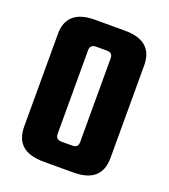

<svg xmlns="http://www.w3.org/2000/svg" viewBox="-120 -723 710 809"><g transform="rotate(20 234.5 -318.0)"><path d="M168 -636H302Q428 -636 428 -526V-111Q428 0 302 0H168Q41 0 41 -111V-526Q41 -636 168 -636ZM285 -130V-506Q285 -531 259 -531H211Q184 -531 184 -506V-130Q184 -105 211 -105H259Q285 -105 285 -130Z"/></g></svg>

Font: Teko Semibold
Style: Regular
Weight: 600
Designer: Manushi Parikh, Jonny Pinhorn
Foundry: Indian Type Foundry
Version: Version 1.105;PS 1.0;hotconv 1.0.78;makeotf.lib2.5.61930; tt